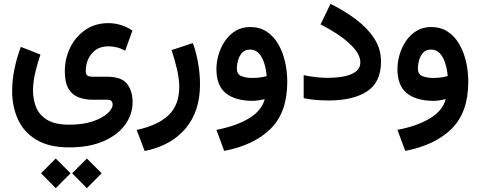

<svg xmlns="http://www.w3.org/2000/svg" viewBox="-20 -530 2529 1011"><path d="M437.5 304.7 515.1 382.3 437.5 460.9 359.9 382.3ZM273.4 304.7 351.6 382.3 273.4 460.9 196.3 382.3ZM343.8 246.1Q238.8 246.1 172.4 206.5Q106 167 75 99.6Q43.9 32.2 43.9 -50.8Q43.9 -106.4 55.9 -165.8Q67.9 -225.1 89.8 -283.2L192.9 -242.7Q176.3 -193.8 165 -145.3Q153.8 -96.7 153.8 -53.2Q153.8 -3.9 171.1 36.9Q188.5 77.6 230 102.1Q271.5 126.5 343.8 126.5Q416 126.5 467.3 109.4Q518.6 92.3 545.9 67.4Q573.2 42.5 573.2 20Q573.2 10.3 567.4 2.7Q561.5 -4.9 545.9 -4.9H466.8Q427.7 -4.9 394.5 -17.1Q361.3 -29.3 341.3 -61.8Q321.3 -94.2 321.3 -154.8Q321.3 -221.2 349.4 -278.8Q377.4 -336.4 429 -372.3Q480.5 -408.2 550.8 -408.2Q582.5 -408.2 615.2 -398.7Q647.9 -389.2 677.2 -368.7L639.2 -263.2Q615.2 -275.9 593.3 -281Q571.3 -286.1 551.3 -286.1Q495.1 -286.1 463.4 -248.3Q431.6 -210.4 431.6 -154.8Q431.6 -138.2 440.4 -132.1Q449.2 -126 467.8 -126H543Q620.6 -126 649.4 -88.1Q678.2 -50.3 678.2 7.8Q678.2 71.8 639.4 126Q600.6 180.2 525.9 213.1Q451.2 246.1 343.8 246.1Z M741.7 265.1 699.7 154.3Q810.5 130.4 867.2 76.9Q923.8 23.4 923.8 -71.8Q923.8 -115.2 911.6 -167Q899.4 -218.8 883.3 -266.1L995.6 -303.2Q1014.2 -251.5 1023.7 -194.8Q1033.2 -138.2 1033.2 -85.4Q1033.2 56.6 956.8 147Q880.4 237.3 741.7 265.1Z M1492.7 -99.1Q1492.7 61 1405.3 147.7Q1317.9 234.4 1160.6 264.6L1119.6 153.8Q1224.1 133.8 1291.3 93Q1358.4 52.2 1374 -8.3Q1358.9 -4.4 1341.8 -1.7Q1324.7 1 1310.5 1Q1219.7 1 1169.7 -38.8Q1119.6 -78.6 1119.6 -165.5Q1119.6 -203.6 1131.1 -242.7Q1142.6 -281.7 1165 -314.7Q1187.5 -347.7 1220.7 -367.7Q1253.9 -387.7 1297.4 -387.7Q1347.7 -387.7 1384.5 -363.3Q1421.4 -338.9 1445.3 -297.4Q1469.2 -255.9 1481 -204.6Q1492.7 -153.3 1492.7 -99.1ZM1310.1 -119.6Q1331.1 -119.6 1350.1 -122.3Q1369.1 -125 1384.3 -129.4Q1381.3 -165.5 1371.3 -197.3Q1361.3 -229 1343.3 -249Q1325.2 -269 1296.4 -269Q1269.5 -269 1254.4 -251.7Q1239.3 -234.4 1233.2 -211.2Q1227.1 -188 1227.1 -169.9Q1227.1 -140.1 1249.5 -129.9Q1272 -119.6 1310.1 -119.6Z M1702.6 -120.1Q1751.5 -120.1 1791 -127.7Q1830.6 -135.3 1854 -153.3Q1877.4 -171.4 1877.4 -201.7Q1877.4 -248 1819.8 -301Q1762.2 -354 1668 -401.4L1720.2 -509.8Q1794.9 -472.7 1855.2 -427.2Q1915.5 -381.8 1950.9 -327.1Q1986.3 -272.5 1986.3 -206.1Q1986.3 -98.1 1913.8 -49.6Q1841.3 -1 1710 -1Q1673.3 -1 1641.1 -3.9Q1608.9 -6.8 1579.1 -13.2V-134.3Q1647 -120.1 1702.6 -120.1Z M2445.8 -99.1Q2445.8 61 2358.4 147.7Q2271 234.4 2113.8 264.6L2072.8 153.8Q2177.2 133.8 2244.4 93Q2311.5 52.2 2327.1 -8.3Q2312 -4.4 2294.9 -1.7Q2277.8 1 2263.7 1Q2172.9 1 2122.8 -38.8Q2072.8 -78.6 2072.8 -165.5Q2072.8 -203.6 2084.2 -242.7Q2095.7 -281.7 2118.2 -314.7Q2140.6 -347.7 2173.8 -367.7Q2207 -387.7 2250.5 -387.7Q2300.8 -387.7 2337.6 -363.3Q2374.5 -338.9 2398.4 -297.4Q2422.4 -255.9 2434.1 -204.6Q2445.8 -153.3 2445.8 -99.1ZM2263.2 -119.6Q2284.2 -119.6 2303.2 -122.3Q2322.3 -125 2337.4 -129.4Q2334.5 -165.5 2324.5 -197.3Q2314.5 -229 2296.4 -249Q2278.3 -269 2249.5 -269Q2222.7 -269 2207.5 -251.7Q2192.4 -234.4 2186.3 -211.2Q2180.2 -188 2180.2 -169.9Q2180.2 -140.1 2202.6 -129.9Q2225.1 -119.6 2263.2 -119.6Z"/></svg>

Font: Vazirmatn UI SemiBold
Style: Regular
Weight: 600
Designer: Saber Rastikerdar
Foundry: Saber Rastikerdar
Version: Version 33.003